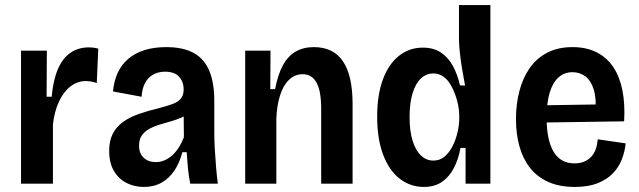

<svg xmlns="http://www.w3.org/2000/svg" viewBox="-20 -725 2524 758"><path d="M63 0V-286V-525H165L164 -343H184Q190 -409 208.5 -452Q227 -495 258 -516.5Q289 -538 331 -538Q339 -538 348 -537Q357 -536 368 -533L362 -397Q352 -401 340 -403Q328 -405 319 -405Q286 -405 258.5 -384Q231 -363 213 -324.5Q195 -286 189 -234V0Z M548 13Q510 13 479 -3Q448 -19 429.5 -50.5Q411 -82 411 -130Q411 -169 425 -196.5Q439 -224 465 -243Q491 -262 528 -275Q565 -288 611 -299Q641 -307 661.5 -314.5Q682 -322 693.5 -335Q705 -348 705 -372Q705 -402 687 -422Q669 -442 631 -442Q606 -442 585.5 -431Q565 -420 553 -398Q541 -376 539 -343L426 -364Q430 -405 444.5 -437Q459 -469 485.5 -492Q512 -515 550 -527Q588 -539 636 -539Q704 -539 745.5 -515.5Q787 -492 806.5 -445Q826 -398 826 -327V-202Q826 -172 828 -136.5Q830 -101 833 -65.5Q836 -30 840 0H731Q725 -30 722 -60.5Q719 -91 717 -124H700Q689 -82 668.5 -51.5Q648 -21 618 -4Q588 13 548 13ZM595 -85Q612 -85 628 -91.5Q644 -98 658.5 -110.5Q673 -123 685 -141.5Q697 -160 706 -183L705 -288L733 -285Q719 -271 699 -262Q679 -253 656 -246.5Q633 -240 610 -233Q587 -226 569 -216Q551 -206 540 -190.5Q529 -175 529 -150Q529 -119 547.5 -102Q566 -85 595 -85Z M948 0V-332V-525H1048L1047 -373H1066Q1077 -431 1097 -467.5Q1117 -504 1147.5 -521.5Q1178 -539 1219 -539Q1296 -539 1334 -483Q1372 -427 1372 -314V0H1248V-295Q1248 -366 1229.5 -399Q1211 -432 1175 -432Q1143 -432 1120 -409Q1097 -386 1085 -346.5Q1073 -307 1071 -257V0Z M1653 13Q1600 13 1558 -19.5Q1516 -52 1492.5 -114.5Q1469 -177 1469 -264Q1469 -350 1491.5 -411Q1514 -472 1555 -504.5Q1596 -537 1649 -537Q1691 -537 1720 -518Q1749 -499 1767.5 -465.5Q1786 -432 1796 -388L1816 -387Q1809 -424 1803.5 -458Q1798 -492 1795 -521.5Q1792 -551 1792 -571V-705H1916V-262V0H1818V-141H1798Q1790 -97 1772 -62Q1754 -27 1725 -7Q1696 13 1653 13ZM1691 -91Q1717 -91 1736 -107.5Q1755 -124 1767.5 -149.5Q1780 -175 1786.5 -203.5Q1793 -232 1793 -256V-271Q1793 -287 1789 -308.5Q1785 -330 1777 -352Q1769 -374 1757.5 -393Q1746 -412 1729 -423.5Q1712 -435 1691 -435Q1663 -435 1642 -415.5Q1621 -396 1609 -357.5Q1597 -319 1597 -263Q1597 -206 1609.5 -167.5Q1622 -129 1643 -110Q1664 -91 1691 -91Z M2250 13Q2188 13 2144 -7Q2100 -27 2072 -63Q2044 -99 2030.5 -148Q2017 -197 2017 -255Q2017 -312 2030 -363.5Q2043 -415 2070 -454.5Q2097 -494 2139.5 -516.5Q2182 -539 2240 -539Q2295 -539 2335.5 -518.5Q2376 -498 2401.5 -459.5Q2427 -421 2437.5 -367Q2448 -313 2444 -246L2104 -241V-309L2362 -313L2331 -280Q2335 -336 2324 -371.5Q2313 -407 2291 -423.5Q2269 -440 2240 -440Q2208 -440 2185 -419.5Q2162 -399 2150 -359Q2138 -319 2138 -260Q2138 -172 2165.5 -126Q2193 -80 2248 -80Q2270 -80 2286.5 -87Q2303 -94 2314.5 -106.5Q2326 -119 2332 -136.5Q2338 -154 2340 -175L2450 -159Q2447 -127 2435 -96Q2423 -65 2399.5 -40.5Q2376 -16 2339 -1.5Q2302 13 2250 13Z"/></svg>

Font: Bricolage Grotesque SemiCondensed SemiBold
Style: Regular
Weight: 600
Width: 4
Designer: Mathieu Triay
Foundry: Atelier Triay
Version: Version 1.001;gftools[0.9.33.dev8+g029e19f]